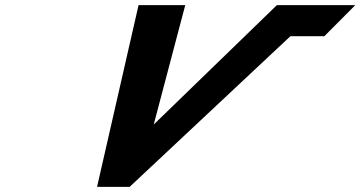

<svg xmlns="http://www.w3.org/2000/svg" viewBox="-20 -723 1391 741"><path d="M354.6 -1.9H480.4L1100.8 -583.3H1231.8L1351.1 -703.1H1048.5L573.3 -242.4L694.9 -703.1H514.7Z"/></svg>

Font: Hussar
Style: BdWodka
Weight: 700
Foundry: Cannot Into Space Fonts
Version: Version 2.00